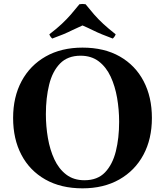

<svg xmlns="http://www.w3.org/2000/svg" viewBox="-20 -962 856 996"><path d="M218 -370Q218 -307 228.5 -246Q239 -185 262 -135.5Q285 -86 323.5 -56.5Q362 -27 418 -27L408 15Q296 15 215 -31Q134 -77 91 -159Q48 -241 48 -350Q48 -459 92 -541Q136 -623 217 -669Q298 -715 408 -715L398 -673Q331 -673 291.5 -632.5Q252 -592 235 -523Q218 -454 218 -370ZM598 -330Q598 -393 587.5 -454Q577 -515 554 -564.5Q531 -614 492.5 -643.5Q454 -673 398 -673L408 -715Q521 -715 601.5 -669Q682 -623 725 -541Q768 -459 768 -350Q768 -241 724 -159Q680 -77 599 -31Q518 15 408 15L418 -27Q486 -27 525 -68Q564 -109 581 -177.5Q598 -246 598 -330ZM565 -762Q533 -774 508.5 -784Q484 -794 461 -805.5Q438 -817 408 -830Q378 -817 355 -805.5Q332 -794 308 -784Q284 -774 251 -762Q240 -772 236 -784Q275 -814 300.5 -838Q326 -862 347 -886Q368 -910 392 -940Q408 -943 424 -940Q448 -910 469 -886Q490 -862 516 -838Q542 -814 580 -784Q576 -772 565 -762Z"/></svg>

Font: Poltawski Nowy
Style: Bold
Weight: 700
Designer: Adam Pótawski, Mateusz Machalski, Borys Kosmynka, Ania Wieluska
Foundry: Capitalics.wtf
Version: Version 1.001;gftools[0.9.25]